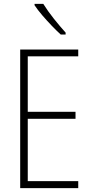

<svg xmlns="http://www.w3.org/2000/svg" viewBox="-20 -969 475 989"><path d="M383 0H84V-714H383V-679H123V-393H369V-357H123V-36H383ZM203 -949Q226 -912 257.5 -872.5Q289 -833 318 -801V-791H293Q272 -810 246.5 -836.5Q221 -863 197.5 -890.5Q174 -918 158 -942V-949Z"/></svg>

Font: Noto Sans Khmer Condensed ExtraLight
Style: Regular
Weight: 200
Width: 3
Designer: Danh Hong and the Monotype Design Team
Foundry: Monotype Imaging Inc.
Version: Version 2.004; ttfautohint (v1.8.4.7-5d5b)